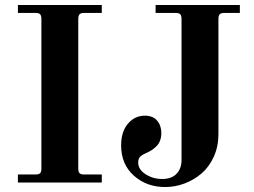

<svg xmlns="http://www.w3.org/2000/svg" viewBox="-20 -732 1020 770"><path d="M51.8 0V-32.2H122.1Q135.7 -32.2 140.9 -37.4Q146 -42.5 146 -56.2V-655.8Q146 -669.4 140.9 -674.8Q135.7 -680.2 122.1 -680.2H51.8V-711.9H388.2V-680.2H317.9Q304.2 -680.2 299.1 -674.8Q293.9 -669.4 293.9 -655.8V-56.2Q293.9 -42.5 299.1 -37.4Q304.2 -32.2 317.9 -32.2H388.2V0ZM604 -711.9H941.9V-680.2H879.9Q866.2 -680.2 861.1 -674.8Q856 -669.4 856 -655.8V-193.8Q856 -144.5 837.4 -103.5Q818.8 -62.5 788.3 -36.4Q757.8 -10.3 720 3.9Q682.1 18.1 642.1 18.1Q568.4 18.1 517.1 -27.3Q465.8 -72.8 465.8 -148.9Q465.8 -204.1 493.2 -236.1Q520.5 -268.1 561 -268.1Q593.3 -268.1 610.1 -248.3Q627 -228.5 627 -198.2Q627 -180.7 621.3 -166.7Q615.7 -152.8 605.2 -143.3Q594.7 -133.8 586.4 -128.7Q578.1 -123.5 565.9 -118.2Q550.8 -111.8 542.5 -103.8Q534.2 -95.7 534.2 -80.1Q534.2 -52.2 564 -33.2Q593.8 -14.2 629.9 -14.2Q668.5 -14.2 688.2 -35.2Q708 -56.2 708 -89.8V-655.8Q708 -669.4 702.9 -674.8Q697.8 -680.2 684.1 -680.2H604Z"/></svg>

Font: Flanker Steampunk
Style: Bold
Weight: 700
Designer: Alexey Kryukov, Leonardo Di Lena
Foundry: Alexey Kryukov, Leonardo Di Lena
Version: 1.210